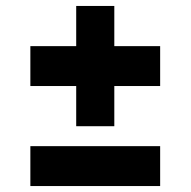

<svg xmlns="http://www.w3.org/2000/svg" viewBox="-20 -625 640 645"><path d="M82 -470V-336H236V-201H364V-336H518V-470H364V-605H236V-470ZM82 0H518V-134H82Z"/></svg>

Font: LT Wave Mono Black
Style: Regular
Weight: 900
Designer: Daniel Lyons
Version: Version 2.5 (Glyphs App)